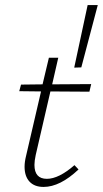

<svg xmlns="http://www.w3.org/2000/svg" viewBox="-20 -731 406 758"><path d="M121 -119Q116 -96 116 -80Q116 -25 165 -25Q212 -25 274 -79L290 -62Q217 7 152 7Q116 7 96.5 -14Q77 -35 77 -73Q77 -92 83 -116L142 -370L56 -371L63 -397L148 -398L173 -503H210L186 -398L340 -399L333 -369L179 -370ZM273 -464 326 -711H366L301 -465Z"/></svg>

Font: Ysabeau Light
Style: Italic
Weight: 300
Italic angle: -12°
Designer: Christian Thalmann (Catharsis Fonts)
Version: Version 0.003